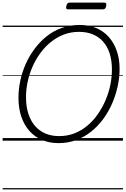

<svg xmlns="http://www.w3.org/2000/svg" viewBox="-20 -1082 966 1477"><path d="M430 19Q361 19 304 -5Q247 -29 206.5 -74.5Q166 -120 144 -184.5Q122 -249 122 -330Q122 -394 136 -460.5Q150 -527 177.5 -589Q205 -651 245.5 -705.5Q286 -760 338 -802Q390 -844 454.5 -867Q519 -890 593 -890Q663 -890 719.5 -866.5Q776 -843 816 -798.5Q856 -754 878 -691.5Q900 -629 900 -552Q900 -487 885.5 -419.5Q871 -352 843.5 -288Q816 -224 775.5 -168.5Q735 -113 683 -71Q631 -29 567.5 -5Q504 19 430 19ZM435 -35Q499 -35 553.5 -56.5Q608 -78 653.5 -116.5Q699 -155 733.5 -205Q768 -255 792.5 -312.5Q817 -370 829 -430Q841 -490 841 -547Q841 -617 823.5 -671Q806 -725 773 -762Q740 -799 693.5 -818Q647 -837 588 -837Q525 -837 470.5 -816Q416 -795 370.5 -758Q325 -721 289.5 -672.5Q254 -624 229.5 -567.5Q205 -511 192.5 -452Q180 -393 180 -335Q180 -263 198 -207.5Q216 -152 249 -113.5Q282 -75 329 -55Q376 -35 435 -35ZM505 -1010Q493 -1010 490 -1016.5Q487 -1023 490 -1035Q493 -1048 498.5 -1055Q504 -1062 515 -1062H782Q794 -1062 796.5 -1055Q799 -1048 797 -1035Q794 -1023 788.5 -1016.5Q783 -1010 771 -1010ZM0 365H926V375H0ZM0 -20H926V0H0ZM0 -505H926V-500H0ZM0 -885H926V-875H0Z"/></svg>

Font: Playwrite IS Guides
Style: Regular
Weight: 400
Designer: Veronika Burian, José Scaglione
Foundry: TypeTogether
Version: Version 1.003